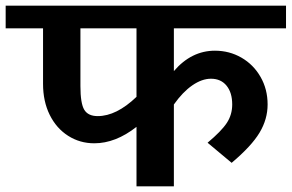

<svg xmlns="http://www.w3.org/2000/svg" viewBox="-42 -658 1030 678"><path d="M572 -558V-407Q634 -479 717 -479Q768 -479 810.5 -454.5Q853 -430 878 -386.5Q903 -343 903 -289Q903 -237 874.5 -189.5Q846 -142 776 -83L691 -154Q740 -195 759 -224Q778 -253 778 -289Q778 -331 758 -355.5Q738 -380 703 -380Q671 -380 637 -356.5Q603 -333 572 -289V0H440V-210Q366 -152 291 -152Q240 -152 198.5 -178.5Q157 -205 133.5 -252.5Q110 -300 110 -362V-558H-22V-638H968V-558ZM440 -316V-558H242V-354Q242 -293 255.5 -270.5Q269 -248 303 -248Q369 -248 440 -316Z"/></svg>

Font: AmikoBold
Style: Bold
Weight: 700
Designer: Pablo Impallari, Rodrigo Fuenzalida, Andres Torresi
Foundry: Impallari Type
Version: Version 1.000; ttfautohint (v1.3)